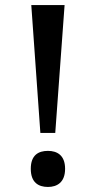

<svg xmlns="http://www.w3.org/2000/svg" viewBox="-20 -734 380 761"><path d="M140 -207H199L236 -714H104ZM170 7C206 7 238 -11 238 -65C238 -119 206 -136 170 -136C132 -136 102 -119 102 -65C102 -11 132 7 170 7Z"/></svg>

Font: Noto Serif Myanmar Medium
Style: Regular
Weight: 500
Designer: Ben Mitchell and the Monotype Design Team
Foundry: Monotype Imaging Inc.
Version: Version 2.106